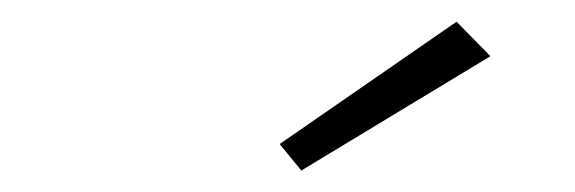

<svg xmlns="http://www.w3.org/2000/svg" viewBox="-20 -750 530 177"><path d="M237.8 -617.2 257.8 -592.8 432.1 -698.2 400.9 -730Z"/></svg>

Font: Comic Neue Angular Light Italic
Style: Regular
Weight: 300
Italic angle: -12°
Designer: Craig Rozynski
Foundry: Craig Rozynski
Version: Version 2.003